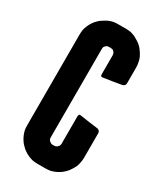

<svg xmlns="http://www.w3.org/2000/svg" viewBox="-182 -775 719 850"><g transform="rotate(30 177.5 -350.0)"><path d="M199.2 -707Q199.2 -707 179.7 -707Q161.1 -707 161.1 -707Q161.1 -707 161.1 -707Q161.1 -707 161.1 -707Q148.4 -707 135.7 -705.1Q123 -702.1 112.3 -697.3Q100.6 -691.4 90.8 -684.6Q80.1 -678.7 72.3 -669.9Q63.5 -662.1 56.6 -651.4Q49.8 -641.6 44.9 -629.9Q40 -619.1 37.1 -606.4Q35.2 -593.8 35.2 -581.1Q35.2 -581.1 35.2 -521.5Q35.2 -461.9 35.2 -384.8Q35.2 -323.2 35.2 -262.7Q35.2 -202.1 35.2 -164.1Q35.2 -143.6 35.2 -130.9Q35.2 -119.1 35.2 -119.1Q35.2 -119.1 35.2 -119.1Q35.2 -119.1 35.2 -119.1Q35.2 -106.4 37.1 -93.8Q40 -81.1 44.9 -70.3Q49.8 -58.6 56.6 -48.8Q63.5 -38.1 72.3 -30.3Q80.1 -21.5 90.8 -14.6Q100.6 -7.8 112.3 -2.9Q123 2 135.7 4.9Q148.4 6.8 161.1 6.8Q161.1 6.8 179.7 6.8Q199.2 6.8 199.2 6.8Q199.2 6.8 199.2 6.8Q199.2 6.8 199.2 6.8Q211.9 6.8 224.6 4.9Q236.3 2 248 -2.9Q258.8 -7.8 269.5 -14.6Q279.3 -21.5 288.1 -30.3Q295.9 -38.1 302.7 -48.8Q309.6 -58.6 315.4 -70.3Q320.3 -81.1 322.3 -93.8Q325.2 -106.4 325.2 -119.1Q325.2 -119.1 325.2 -134.8Q325.2 -151.4 325.2 -171.9Q325.2 -198.2 325.2 -220.7Q325.2 -244.1 325.2 -244.1Q325.2 -244.1 325.2 -244.1Q325.2 -244.1 325.2 -244.1Q325.2 -251 322.3 -254.9Q318.4 -259.8 311.5 -261.7Q311.5 -261.7 266.6 -267.6Q220.7 -274.4 220.7 -274.4Q220.7 -274.4 220.7 -274.4Q220.7 -274.4 220.7 -274.4Q213.9 -276.4 210.9 -273.4Q208 -270.5 208 -263.7Q208 -263.7 208 -238.3Q208 -212.9 208 -183.6Q208 -160.2 208 -142.6Q208 -124 208 -124Q208 -124 208 -124Q208 -124 208 -124Q208 -119.1 206.1 -115.2Q205.1 -110.4 201.2 -107.4Q197.3 -103.5 193.4 -101.6Q189.5 -99.6 183.6 -99.6Q183.6 -99.6 179.7 -99.6Q175.8 -99.6 175.8 -99.6Q175.8 -99.6 175.8 -99.6Q175.8 -99.6 175.8 -99.6Q170.9 -99.6 167 -101.6Q163.1 -103.5 159.2 -107.4Q155.3 -110.4 153.3 -115.2Q152.3 -119.1 152.3 -124Q152.3 -124 152.3 -182.6Q152.3 -240.2 152.3 -316.4Q152.3 -348.6 152.3 -380.9Q152.3 -414.1 152.3 -443.4Q152.3 -500 152.3 -538.1Q152.3 -576.2 152.3 -576.2Q152.3 -576.2 152.3 -576.2Q152.3 -576.2 152.3 -576.2Q152.3 -581.1 153.3 -585Q155.3 -588.9 159.2 -592.8Q163.1 -596.7 167 -598.6Q170.9 -599.6 175.8 -599.6Q175.8 -599.6 179.7 -599.6Q183.6 -599.6 183.6 -599.6Q183.6 -599.6 183.6 -599.6Q183.6 -599.6 183.6 -599.6Q189.5 -599.6 193.4 -598.6Q197.3 -596.7 201.2 -592.8Q205.1 -588.9 206.1 -585Q208 -581.1 208 -576.2Q208 -576.2 208 -527.3Q208 -478.5 208 -478.5Q208 -478.5 208 -478.5Q208 -478.5 208 -478.5Q208 -472.7 210.9 -469.7Q213.9 -466.8 220.7 -468.8Q220.7 -468.8 266.6 -475.6Q311.5 -483.4 311.5 -483.4Q311.5 -483.4 311.5 -483.4Q311.5 -483.4 311.5 -483.4Q318.4 -485.4 322.3 -490.2Q325.2 -494.1 325.2 -501Q325.2 -501 325.2 -541Q325.2 -581.1 325.2 -581.1Q325.2 -581.1 325.2 -581.1Q325.2 -581.1 325.2 -581.1Q325.2 -593.8 322.3 -606.4Q320.3 -619.1 315.4 -629.9Q309.6 -641.6 302.7 -651.4Q295.9 -662.1 288.1 -669.9Q279.3 -678.7 269.5 -684.6Q258.8 -691.4 248 -697.3Q236.3 -702.1 224.6 -705.1Q211.9 -707 199.2 -707Q199.2 -707 199.2 -707Q199.2 -707 199.2 -707Z"/></g></svg>

Font: Franchise Goodkids
Style: Regular
Weight: 500
Designer: ""
Version: ""